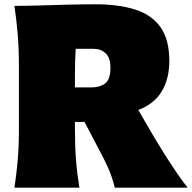

<svg xmlns="http://www.w3.org/2000/svg" viewBox="-20 -862 882 882"><path d="M46.4 -835Q97.7 -835 160.6 -836.9Q223.6 -838.9 289.8 -840.6Q356 -842.3 417.5 -842.3Q524.9 -842.3 601.1 -818.1Q677.2 -793.9 717.5 -737.1Q757.8 -680.2 757.8 -581.5Q757.8 -500.5 723.1 -442.4Q688.5 -384.3 615.2 -356.9L679.7 -246.1Q702.6 -207 731.2 -161.4Q759.8 -115.7 788.6 -73.2Q817.4 -30.8 841.8 0H507.3Q495.1 -49.8 477.3 -89.6Q459.5 -129.4 437.5 -169.9L368.2 -301.8H324.2V-269.5Q324.2 -189.9 329.1 -127.7Q334 -65.4 344.7 0H46.4Q56.2 -65.4 61.5 -127.7Q66.9 -189.9 66.9 -269.5V-555.2Q66.9 -638.2 61.5 -702.6Q56.2 -767.1 46.4 -835ZM327.6 -637.7Q325.7 -609.4 325 -578.4Q324.2 -547.4 324.2 -512.7V-460.4H400.4Q438 -460.4 462.6 -478.5Q487.3 -496.6 487.3 -551.3Q487.3 -596.7 465.3 -617.2Q443.4 -637.7 410.2 -637.7Z"/></svg>

Font: Pinar-DS1-FD Black
Style: Regular
Weight: 900
Designer: Amin Abedi
Version: Version 2.000